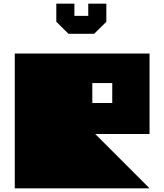

<svg xmlns="http://www.w3.org/2000/svg" viewBox="-20 -1020 886 1040"><path d="M588 -462V-570H480V-462ZM60 0V-730H790V-294H496L790 0ZM490 -837H351L285 -902V-1000H383V-934H458V-1000H556V-902L490 -837Z"/></svg>

Font: El Pececito
Style: Regular
Weight: 400
Designer: deFharo
Foundry: deFharo
Version: El Pececito Version 1.000